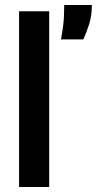

<svg xmlns="http://www.w3.org/2000/svg" viewBox="-20 -745 386 765"><path d="M56 0V-700H176V0ZM223 -588Q233 -642 234.5 -674.5Q236 -707 236 -725H346Q346 -681 334.5 -646.5Q323 -612 312 -588Z"/></svg>

Font: Bricolage Grotesque 10pt Condensed SemiBold
Style: Regular
Weight: 600
Width: 3
Designer: Mathieu Triay
Foundry: Atelier Triay
Version: Version 1.000; ttfautohint (v1.8.4.7-5d5b);gftools[0.9.32]